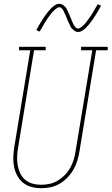

<svg xmlns="http://www.w3.org/2000/svg" viewBox="-20 -981 586 1009"><path d="M196 8Q170 8 145.5 1.5Q121 -5 102 -20Q83 -35 71 -57Q59 -79 54 -104Q49 -129 50 -155.5Q51 -182 55 -208L139 -717H80V-735H220V-717H159L75 -205Q71 -182 70 -158.5Q69 -135 73 -112.5Q77 -90 86.5 -70Q96 -50 112.5 -36Q129 -22 151 -16Q173 -10 197 -10Q218 -10 241 -15Q264 -20 284 -32Q304 -44 321 -61.5Q338 -79 349 -99Q360 -119 367 -141Q374 -163 377 -185L465 -717H406V-735H546V-717H485L397 -182Q393 -158 385.5 -134Q378 -110 365 -88Q352 -66 333.5 -47Q315 -28 292.5 -15Q270 -2 245 3Q220 8 196 8ZM390 -813Q384 -813 378 -815.5Q372 -818 367.5 -822Q363 -826 358.5 -830.5Q354 -835 351.5 -840Q349 -845 346.5 -850.5Q344 -856 341.5 -861.5Q339 -867 336 -872.5Q333 -878 331 -884.5Q329 -891 326.5 -897Q324 -903 321 -908.5Q318 -914 316.5 -918.5Q315 -923 311 -929Q307 -935 302.5 -939Q298 -943 292 -943Q287 -943 285 -941.5Q283 -940 279 -938Q275 -936 270.5 -932Q266 -928 260 -922Q254 -916 252 -913.5Q250 -911 247.5 -907.5Q245 -904 242.5 -901Q240 -898 237.5 -894.5Q235 -891 232 -887Q229 -883 226.5 -878.5Q224 -874 220.5 -869.5Q217 -865 214.5 -860Q212 -855 208.5 -849.5Q205 -844 202 -838.5Q199 -833 195.5 -827Q192 -821 188 -815L171 -823Q177 -835 183 -845Q189 -855 194.5 -864Q200 -873 205 -881Q210 -889 215.5 -896.5Q221 -904 225.5 -910Q230 -916 234.5 -921.5Q239 -927 246.5 -935Q254 -943 262 -949Q270 -955 276.5 -958Q283 -961 292 -961Q298 -961 304 -958.5Q310 -956 314.5 -952.5Q319 -949 323.5 -944Q328 -939 330.5 -934Q333 -929 335.5 -923.5Q338 -918 340.5 -912.5Q343 -907 345.5 -901.5Q348 -896 350.5 -889.5Q353 -883 355.5 -877Q358 -871 360.5 -865.5Q363 -860 365 -855.5Q367 -851 371 -845Q375 -839 379.5 -835Q384 -831 390 -831Q395 -831 397 -832.5Q399 -834 403 -836Q407 -838 411.5 -842Q416 -846 422 -852Q428 -858 430 -860.5Q432 -863 434.5 -866.5Q437 -870 439.5 -873Q442 -876 444.5 -880Q447 -884 450 -887.5Q453 -891 455.5 -895.5Q458 -900 461.5 -904.5Q465 -909 467.5 -914Q470 -919 473.5 -924.5Q477 -930 480 -935.5Q483 -941 486.5 -947Q490 -953 494 -959L511 -951Q505 -939 499 -929Q493 -919 487.5 -910Q482 -901 477 -893Q472 -885 466.5 -877.5Q461 -870 456.5 -864Q452 -858 447.5 -852.5Q443 -847 435.5 -839Q428 -831 420 -825Q412 -819 405.5 -816Q399 -813 390 -813Z"/></svg>

Font: Iosevka Curly Slab Thin
Style: Italic
Weight: 100
Italic angle: -9°
Monospace: yes
Designer: Belleve Invis
Foundry: Belleve Invis
Version: Version 22.1.2; ttfautohint (v1.8.4)